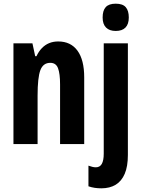

<svg xmlns="http://www.w3.org/2000/svg" viewBox="-20 -782 768 1042"><path d="M296 -557Q364 -557 400.5 -507Q437 -457 437 -362V0H306V-324Q306 -382 295 -411.5Q284 -441 253 -441Q214 -441 199 -401Q184 -361 184 -263V0H53V-547H156L171 -477H178Q190 -503 207.5 -521Q225 -539 247 -548Q269 -557 296 -557ZM530 240Q512 240 494.5 237.5Q477 235 460 229V117Q471 121 481 123.5Q491 126 500 126Q522 126 532.5 107.5Q543 89 543 52V-547H674V59Q674 121 657 161Q640 201 608 220.5Q576 240 530 240ZM537 -687Q537 -725 554 -743.5Q571 -762 608 -762Q646 -762 662.5 -743Q679 -724 679 -687Q679 -651 661 -632.5Q643 -614 608 -614Q574 -614 555.5 -632.5Q537 -651 537 -687Z"/></svg>

Font: Noto Sans Display ExtraCondensed
Style: Bold
Weight: 700
Width: 2
Designer: Monotype Design Team
Foundry: Monotype Imaging Inc.
Version: Version 2.003